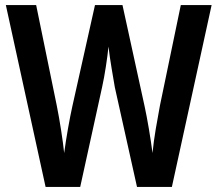

<svg xmlns="http://www.w3.org/2000/svg" viewBox="-20 -734 854 754"><path d="M811 -714 655 0H518L431 -391Q426 -420 418.5 -464.5Q411 -509 406 -551Q403 -520 396 -474Q389 -428 381 -392L295 0H159L3 -714H122L203 -319Q212 -274 220 -222.5Q228 -171 232 -133Q238 -178 247 -229Q256 -280 264 -316L353 -714H461L548 -316Q556 -279 564.5 -229Q573 -179 579 -133Q583 -176 591.5 -226.5Q600 -277 608 -319L690 -714Z"/></svg>

Font: Noto Sans Devanagari Condensed SemiBold
Style: Regular
Weight: 600
Width: 3
Designer: Jelle Bosma - Monotype Design Team
Foundry: Monotype Imaging Inc.
Version: Version 2.004; ttfautohint (v1.8.4.7-5d5b)